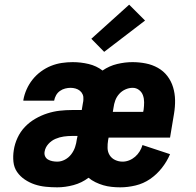

<svg xmlns="http://www.w3.org/2000/svg" viewBox="-20 -794 840 822"><path d="M225 8Q200 8 175.5 5.5Q151 3 128.5 -4.5Q106 -12 86 -25.5Q66 -39 53 -58Q40 -77 37.5 -101.5Q35 -126 39 -151Q43 -178 55 -204Q67 -230 86.5 -250.5Q106 -271 131 -285.5Q156 -300 182.5 -308.5Q209 -317 235.5 -320Q262 -323 289 -323H330L335 -353Q336 -357 336.5 -361Q337 -365 337 -369Q338 -380 334 -389.5Q330 -399 322 -405.5Q314 -412 303.5 -415Q293 -418 282 -418Q271 -418 259 -415Q247 -412 236.5 -404.5Q226 -397 220 -386Q214 -375 212 -364V-363H80V-366Q84 -389 94 -411.5Q104 -434 119.5 -453.5Q135 -473 155.5 -488Q176 -503 198.5 -512Q221 -521 244.5 -524.5Q268 -528 291 -528Q326 -528 359.5 -520Q393 -512 419 -492Q448 -512 481.5 -520Q515 -528 547 -528Q576 -528 604 -522.5Q632 -517 656 -503.5Q680 -490 696.5 -468.5Q713 -447 721 -420.5Q729 -394 729.5 -365.5Q730 -337 725 -307L708 -205H445L443 -195Q440 -177 440.5 -160Q441 -143 449.5 -129.5Q458 -116 473 -109Q488 -102 505 -102Q519 -102 533 -107.5Q547 -113 558.5 -123Q570 -133 578 -146Q586 -159 590 -173L708 -134Q695 -103 673 -75Q651 -47 622.5 -27.5Q594 -8 560.5 0Q527 8 495 8Q476 8 457.5 6Q439 4 422 -1Q405 -6 388.5 -14Q372 -22 359 -33Q330 -11 294.5 -1.5Q259 8 225 8ZM463 -315H593L595 -325Q597 -341 597 -356.5Q597 -372 592 -386Q587 -400 575 -409Q563 -418 548 -418Q532 -418 516.5 -411Q501 -404 490 -391.5Q479 -379 473.5 -364Q468 -349 466 -333ZM225 -102Q242 -102 258 -110.5Q274 -119 285 -133.5Q296 -148 301.5 -164.5Q307 -181 309 -198L312 -212H289Q271 -212 253 -209.5Q235 -207 217.5 -199.5Q200 -192 187 -177.5Q174 -163 171 -145Q169 -134 173 -125Q177 -116 185.5 -111Q194 -106 204.5 -104Q215 -102 225 -102ZM426 -572 371 -628 533 -774 601 -706Z"/></svg>

Font: Iosevka Aile Extrabold
Style: Italic
Weight: 800
Italic angle: -9°
Designer: Belleve Invis
Foundry: Belleve Invis
Version: Version 31.1.0; ttfautohint (v1.8.4)